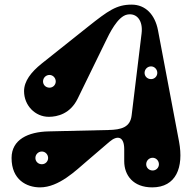

<svg xmlns="http://www.w3.org/2000/svg" viewBox="-20 -795 840 830"><path d="M448 -233 190 -227C102 -225 30 -192 30 -112C30 -18 95 15 153 15C235 15 309 -59 355 -98L453 -182C488 -212 517 -205 517 -150V-98C517 -37 556 15 638 15C741 15 775 -71 754 -183L663 -664C650 -732 609 -775 549 -775C484 -775 448 -749 361 -680L160 -520C114 -483 84 -444 84 -401C84 -339 132 -290 191 -290C228 -290 284 -303 316 -369L437 -617C452 -648 488 -724 530 -732C572 -740 599 -705 592 -650L549 -296C543 -245 505 -234 448 -233ZM633 -453C617 -453 605 -465 605 -480C605 -495 617 -508 633 -508C648 -508 660 -495 660 -480C660 -465 648 -453 633 -453ZM161 -85C145 -85 133 -97 133 -112C133 -127 145 -140 161 -140C176 -140 188 -127 188 -112C188 -97 176 -85 161 -85ZM640 -58C624 -58 612 -70 612 -85C612 -100 624 -113 640 -113C655 -113 667 -100 667 -85C667 -70 655 -58 640 -58ZM194 -416C178 -416 166 -428 166 -443C166 -458 178 -471 194 -471C209 -471 221 -458 221 -443C221 -428 209 -416 194 -416Z"/></svg>

Font: Pilowlava Atome
Style: Regular
Weight: 500
Designer: Anton Moglia, Jérémy Landes, Maksym Kobuzan (Cyrillic), Velvetyne Type Foundry
Foundry: Anton Moglia, Jérémy Landes, Velvetyne Type Foundry
Version: Version 1.002;Glyphs 3.3 (3303)